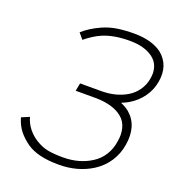

<svg xmlns="http://www.w3.org/2000/svg" viewBox="-140 -879 926 1006"><g transform="rotate(20 323.5 -375.5)"><path d="M263.5 -735.5Q303 -753 345.2 -759.2Q387.5 -765.5 437.5 -765.5Q534 -765.5 591.5 -724Q660.5 -668.5 643.5 -572Q635.5 -525 607.8 -485.8Q580 -446.5 537.5 -421Q527.5 -415.5 517.2 -410.2Q507 -405 496 -401Q525 -388.5 545 -372Q579.5 -342 591.8 -299Q604 -256 595 -203Q586.5 -150.5 558.5 -107.5Q530.5 -64.5 485.5 -35.5Q405 15.5 299 15.5Q183 15.5 122 -26Q87.5 -50 64.5 -78.8Q41.5 -107.5 29 -150L73 -168.5Q81 -136.5 103.5 -107.5Q126 -79.5 154 -62.5Q189 -40.5 224.5 -34Q259.5 -28 307.5 -28Q397.5 -28 464.5 -71Q499 -92.5 520.8 -127.5Q542.5 -162.5 548 -203Q556 -244 546.8 -279.2Q537.5 -314.5 511.5 -335.5Q463 -376.5 368.5 -379H251L259.5 -423H377Q459 -423 518.5 -458.5Q550 -477 570.8 -507.2Q591.5 -537.5 597 -572Q604 -608 594.2 -637.8Q584.5 -667.5 558.5 -686.5Q511 -722 429 -722Q340 -722 279 -696Q236.5 -677.5 192.5 -641.5L165.5 -674Q176 -683 186.2 -690.8Q196.5 -698.5 208.2 -706Q220 -713.5 233.5 -720.8Q247 -728 263.5 -735.5Z"/></g></svg>

Font: Russisch Sans ExtraLight
Style: Italic
Weight: 200
Width: 4
Italic angle: -10°
Designer: Michael Sharanda (font) & Cristiano Sobral (main changes)
Foundry: Michael Sharanda
Version: Version 2.00;September 8, 2020;FontCreator 13.0.0.2681 64-bi